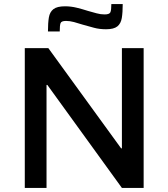

<svg xmlns="http://www.w3.org/2000/svg" viewBox="-20 -925 829 945"><path d="M102 0V-688H218L576 -195H580V-688H687V0H580L213 -507H209V0ZM216 -770Q216 -812 220.5 -839Q225 -866 243 -880Q261 -894 300 -894Q329 -894 357.5 -887Q386 -880 414 -871Q436 -865 455.5 -859.5Q475 -854 495 -854Q519 -854 523.5 -865Q528 -876 528 -905H584Q584 -864 579.5 -836.5Q575 -809 557.5 -795Q540 -781 502 -781Q469 -781 442 -788.5Q415 -796 386 -804Q365 -811 344 -816.5Q323 -822 305 -822Q282 -822 278 -811Q274 -800 274 -770Z"/></svg>

Font: Saira SemiExpanded Medium
Style: Regular
Weight: 500
Width: 6
Designer: Hector Gatti with collaboration of the Omnibus-Type team
Foundry: Omnibus-Type
Version: Version 1.101